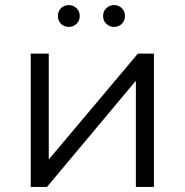

<svg xmlns="http://www.w3.org/2000/svg" viewBox="-20 -736 728 756"><path d="M101 0V-525H172V-108L523 -525H586V0H515V-418L165 0ZM251 -630Q233 -630 220.5 -642Q208 -654 208 -673Q208 -692 220.5 -704Q233 -716 251 -716Q268 -716 281 -704Q294 -692 294 -673Q294 -654 281 -642Q268 -630 251 -630ZM429 -630Q412 -630 399 -642Q386 -654 386 -673Q386 -692 399 -704Q412 -716 429 -716Q447 -716 459.5 -704Q472 -692 472 -673Q472 -654 459.5 -642Q447 -630 429 -630Z"/></svg>

Font: Modern
Style: Small
Weight: 400
Designer: Julieta Ulanovsky
Foundry: Julieta Ulanovsky
Version: Version 8.000